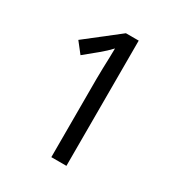

<svg xmlns="http://www.w3.org/2000/svg" viewBox="-169 -831 889 948"><g transform="rotate(30 275.5 -357.0)"><path d="M261 0V-446Q261 -474 262 -506.5Q263 -539 264 -569.5Q265 -600 265 -622Q249 -605 237.5 -594.5Q226 -584 206 -567L134 -508L87 -568L274 -714H347V0Z"/></g></svg>

Font: hexhindi15
Style: Regular
Weight: 400
Designer: Jelle Bosma - Monotype Design Team
Foundry: Monotype Imaging Inc.
Version: Version 2.006